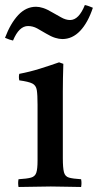

<svg xmlns="http://www.w3.org/2000/svg" viewBox="-47 -746 391 767"><path d="M277 1Q249 1 220 0Q191 -1 156 -1Q124 -1 90.5 0Q57 1 27 1Q24 -15 27 -30Q61 -32 77 -36.5Q93 -41 98 -56Q103 -71 103 -104V-328Q103 -367 100 -386Q97 -405 82 -412.5Q67 -420 30 -425Q27 -439 30 -451Q72 -459 112 -471.5Q152 -484 189 -497L206 -491Q205 -460 204.5 -433Q204 -406 204 -382V-114Q204 -75 208.5 -58Q213 -41 228.5 -36.5Q244 -32 277 -30Q280 -15 277 1ZM292 -726Q301 -724 309 -721Q317 -718 324 -715Q304 -655 273 -622.5Q242 -590 202 -590Q189 -590 173 -595Q157 -600 137 -612Q119 -623 101.5 -632.5Q84 -642 65 -642Q29 -642 5 -584Q-9 -587 -27 -595Q-5 -653 26 -686Q57 -719 97 -719Q110 -719 125.5 -714Q141 -709 161 -697Q179 -687 197.5 -676.5Q216 -666 233 -666Q268 -666 292 -726Z"/></svg>

Font: Tiro Devanagari Hindi
Style: Regular
Weight: 400
Designer: Devanagari: John Hudson & Fiona Ross. Latin: John Hudson.
Foundry: Tiro Typeworks Ltd.
Version: Version 1.52